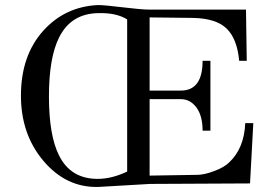

<svg xmlns="http://www.w3.org/2000/svg" viewBox="-20 -727 1085 761"><path d="M575 2 369 14Q242 17 152 -89.5Q62 -196 63 -351.5Q64 -507 150.5 -604Q237 -701 369 -707Q393 -707 467 -698Q541 -689 571 -689H955L958 -486H928Q920 -573 878.5 -613.5Q837 -654 746 -656L573 -658V-368H697Q783 -368 783 -486H814V-209H783Q783 -268 758.5 -301Q734 -334 697 -334H573V-31L762 -34Q789 -34 829 -49Q869 -64 888 -83Q948 -139 952 -239H984L971 0ZM484 -47V-650Q441 -677 369 -675Q262 -673 215 -580Q174 -500 174 -345Q174 -190 214 -111Q260 -18 367 -18Q423 -18 484 -47Z"/></svg>

Font: GFS Didot
Style: Regular
Weight: 400
Designer: Takis Katsoulidis and George D. Matthiopoulos
Foundry: Takis Katsoulidis and George D. Matthiopoulos
Version: Version 1.0